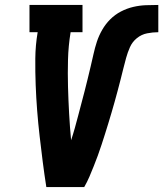

<svg xmlns="http://www.w3.org/2000/svg" viewBox="-20 -755 659 775"><path d="M167 0Q159 -51 152.5 -102Q146 -153 140 -205Q134 -257 130 -308.5Q126 -360 124 -412.5Q122 -465 122.5 -518.5Q123 -572 132 -625H99V-735H313V-625H265Q256 -570 254.5 -514.5Q253 -459 254.5 -405Q256 -351 259 -296.5Q262 -242 267 -189Q275 -213 282 -238Q289 -263 295.5 -288Q302 -313 308.5 -337.5Q315 -362 321.5 -387Q328 -412 334 -437Q340 -462 346 -487Q352 -512 357.5 -537Q363 -562 371 -586.5Q379 -611 392.5 -634.5Q406 -658 425 -677Q444 -696 468 -708.5Q492 -721 517.5 -727Q543 -733 568.5 -734Q594 -735 619 -735V-625Q597 -625 574 -620.5Q551 -616 532.5 -601Q514 -586 504.5 -564.5Q495 -543 489 -521Q483 -499 477.5 -477Q472 -455 466.5 -433Q461 -411 455 -389Q449 -367 443 -345Q437 -323 430.5 -301.5Q424 -280 417.5 -258Q411 -236 404 -214.5Q397 -193 390 -171Q383 -149 375 -127.5Q367 -106 358.5 -84.5Q350 -63 341 -42Q332 -21 320 0Z"/></svg>

Font: Iosevka Curly Slab XBdExObl
Style: Regular
Weight: 800
Width: 7
Italic angle: -9°
Monospace: yes
Designer: Belleve Invis
Foundry: Belleve Invis
Version: Version 11.1.0; ttfautohint (v1.8.3)